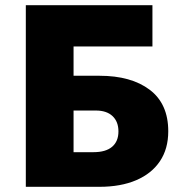

<svg xmlns="http://www.w3.org/2000/svg" viewBox="-20 -720 706 740"><path d="M79.5 0V-700H567.5V-541H263.5V-428H363.5Q485.5 -428 557 -374Q628.5 -320 628.5 -214Q628.5 -146.5 596.5 -98.8Q564.5 -51 505 -25.5Q445.5 0 363 0ZM263.5 -133.5H340.5Q387.5 -133.5 412 -154.2Q436.5 -175 436.5 -213.5Q436.5 -251 413.8 -272.5Q391 -294 349.5 -294H263.5Z"/></svg>

Font: Geologica Roman ExtraBold
Style: Regular
Weight: 800
Designer: Sindre Bremnes, Frode Helland
Foundry: Monokrom Skriftforlag AS
Version: Version 1.010;gftools[0.9.28]